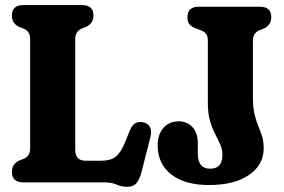

<svg xmlns="http://www.w3.org/2000/svg" viewBox="-20 -720 1120 758"><path d="M320.5 -614 301 -606.5Q277 -594.5 277 -566.5V-129Q277 -85.5 317.5 -85.5H380.5Q416.5 -85.5 436.5 -101.2Q456.5 -117 472.5 -155.5L493 -206Q502 -227.5 515.8 -234.2Q529.5 -241 546.5 -237Q564.5 -233 572.2 -217.8Q580 -202.5 574 -179.5L539 -42Q531 -11 518.5 3.2Q506 17.5 482.5 17.5Q459.5 17.5 440.5 8.8Q421.5 0 390.5 0H72.5Q27 0 27 -41.5Q27 -72 55 -86L75 -93.5Q99 -105 99 -133.5V-566.5Q99 -595 75 -606.5L55 -614Q27 -628 27 -658.5Q27 -700 72.5 -700H303.5Q349 -700 349 -658.5Q349 -628.5 320.5 -614ZM1021 -134.5Q1021 -69 963 -29.2Q905 10.5 805 10.5Q710 10.5 656.2 -31.2Q602.5 -73 602.5 -146.5Q602.5 -189 625.2 -215Q648 -241 685 -241Q718.5 -241 739.8 -218.2Q761 -195.5 761 -154V-113Q761 -54 809.5 -54Q858 -54 858 -108Q858 -131 849.2 -150.2Q840.5 -169.5 829.2 -191.2Q818 -213 809.2 -242.5Q800.5 -272 800.5 -315.5V-558.5Q800.5 -576 795 -584.5Q789.5 -593 776.5 -599L748 -610Q734 -616.5 727 -625.2Q720 -634 720 -652.5Q720 -693.5 765.5 -693.5H1005.5Q1051 -693.5 1051 -652.5Q1051 -622 1023 -608L1003 -600Q978.5 -588.5 978.5 -560V-334.5Q978.5 -295.5 984.8 -269.2Q991 -243 999.5 -222.8Q1008 -202.5 1014.5 -182.2Q1021 -162 1021 -134.5Z"/></svg>

Font: Fraunces 144pt SuperSoft
Style: Bold
Weight: 700
Version: Version 1.000;[b76b70a41]